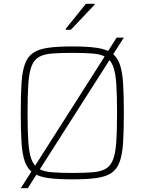

<svg xmlns="http://www.w3.org/2000/svg" viewBox="-20 -942 766 1017"><path d="M90 55 598 -743H636L127 55ZM363 8Q286 8 235.5 1Q185 -6 155.5 -26Q126 -46 112 -85Q98 -124 94 -187Q90 -250 90 -344Q90 -438 94 -501Q98 -564 112 -603Q126 -642 155.5 -662Q185 -682 235.5 -689Q286 -696 363 -696Q440 -696 490.5 -689Q541 -682 570.5 -662Q600 -642 614 -603Q628 -564 632 -501Q636 -438 636 -344Q636 -250 632 -187Q628 -124 614 -85Q600 -46 570.5 -26Q541 -6 490.5 1Q440 8 363 8ZM363 -26Q428 -26 471 -29.5Q514 -33 540 -48Q566 -63 579 -97Q592 -131 596 -190.5Q600 -250 600 -344Q600 -438 596 -497.5Q592 -557 579 -591Q566 -625 540 -640Q514 -655 471 -658.5Q428 -662 363 -662Q298 -662 255 -658.5Q212 -655 186 -640Q160 -625 147 -591Q134 -557 130 -497.5Q126 -438 126 -344Q126 -250 130 -190.5Q134 -131 147 -97Q160 -63 186 -48Q212 -33 255 -29.5Q298 -26 363 -26ZM328 -784V-789L435 -922H481V-917L355 -784Z"/></svg>

Font: Saira Thin
Style: Regular
Weight: 100
Designer: Hector Gatti with collaboration of the Omnibus-Type team
Foundry: Omnibus-Type
Version: Version 1.101